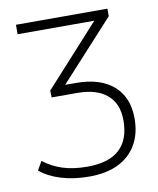

<svg xmlns="http://www.w3.org/2000/svg" viewBox="-78 -549 660 800"><g transform="rotate(-10 252.0 -149.0)"><path d="M236 189Q170 189 116.5 172.5Q63 156 29 127L50 90Q86 118 130.5 132.5Q175 147 235 147Q326 147 371 105.5Q416 64 416 -17Q416 -88 372 -125.5Q328 -163 247 -163H138L137 -192L382 -462L383 -447H44V-487H431V-455L187 -188L186 -205H247Q350 -205 406.5 -156Q463 -107 463 -17Q463 47 436 93.5Q409 140 358.5 164.5Q308 189 236 189Z"/></g></svg>

Font: Nunito Sans 10pt ExtraLight
Style: Regular
Weight: 250
Designer: Vernon Adams
Foundry: Vernon Adams
Version: Version 3.101;gftools[0.9.27]